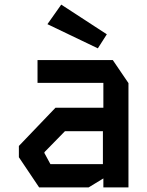

<svg xmlns="http://www.w3.org/2000/svg" viewBox="-20 -814 640 834"><path d="M143 -553V-454H429V-346H221L62 -180V-131L150 0H365L429 -39V0H538V-453L470 -553ZM173 -149V-153L262 -244H427V-101H199ZM405 -604 444 -665 246 -794 186 -709Z"/></svg>

Font: Kode Mono SemiBold
Style: Regular
Weight: 600
Monospace: yes
Designer: Isa Ozler
Foundry: Kadena LLC
Version: Version 1.206;gftools[0.9.28]